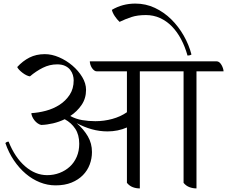

<svg xmlns="http://www.w3.org/2000/svg" viewBox="-20 -1044 1267 1071"><path d="M1076 -646V7Q1056 7 1037 0Q1018 -7 1004 -24V-646H760V7Q739 7 720.5 0Q702 -7 688 -24V-333Q638 -311 580 -311Q535 -311 492 -323Q449 -335 408 -357Q447 -323 470 -283.5Q493 -244 493 -196Q493 -160 480.5 -126.5Q468 -93 442.5 -67Q417 -41 379 -25.5Q341 -10 290 -10Q245 -10 202.5 -27Q160 -44 123.5 -75Q87 -106 57.5 -149.5Q28 -193 10 -246Q18 -254 28 -254Q63 -166 120 -116.5Q177 -67 243 -67Q280 -67 312.5 -79.5Q345 -92 369.5 -114.5Q394 -137 408 -169.5Q422 -202 422 -242Q422 -292 400 -325.5Q378 -359 341 -379Q310 -364 276 -356Q242 -348 210 -347Q200 -349 190 -356Q180 -363 172.5 -372.5Q165 -382 160 -393Q155 -404 155 -413Q194 -415 235.5 -426Q277 -437 311.5 -459Q346 -481 368.5 -515Q391 -549 391 -596Q391 -610 386.5 -625.5Q382 -641 371.5 -654.5Q361 -668 343 -676.5Q325 -685 299 -685Q257 -685 219 -666Q181 -647 147 -618Q138 -619 127 -624.5Q116 -630 105.5 -638Q95 -646 87 -654.5Q79 -663 76 -670Q107 -704 144.5 -723Q182 -742 230 -742Q269 -742 309.5 -724.5Q350 -707 383.5 -678.5Q417 -650 438.5 -614.5Q460 -579 460 -543Q460 -495 435 -458.5Q410 -422 372 -397Q403 -380 439 -374Q475 -368 512 -368Q560 -368 606 -380.5Q652 -393 688 -418V-646H520Q512 -646 505 -651.5Q498 -657 492.5 -665.5Q487 -674 484 -684Q481 -694 481 -702H1188Q1197 -702 1204 -696Q1211 -690 1216 -681Q1221 -672 1224 -662.5Q1227 -653 1227 -646ZM794 -960Q747 -960 713.5 -949Q680 -938 647 -922Q633 -935 620.5 -953.5Q608 -972 604 -989Q663 -1024 735 -1024Q793 -1024 844 -1000Q895 -976 935.5 -936Q976 -896 1005 -845Q1034 -794 1048 -740Q1039 -734 1026 -734Q1012 -784 990 -825.5Q968 -867 938.5 -897Q909 -927 872.5 -943.5Q836 -960 794 -960Z"/></svg>

Font: Gotu
Style: Regular
Weight: 400
Designer: Sarang Kulkarni & Kailash Malviya
Foundry: Ek Type
Version: Version 2.320;hotconv 1.0.109;makeotfexe 2.5.65596; ttfautoh